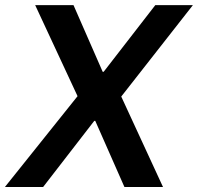

<svg xmlns="http://www.w3.org/2000/svg" viewBox="-46 -748 792 768"><path d="M248 -727.5 364.7 -460.9H368.7L575.2 -727.5H725.6L439 -361.8L606 0H451.7L335 -264.6H331.1L126.5 0H-26.4L264.2 -363.3L94.7 -727.5Z"/></svg>

Font: Inter Display Semi Bold
Style: Italic
Weight: 600
Italic angle: -9.39999°
Designer: Rasmus Andersson
Foundry: rsms
Version: Version 4.000;git-4fc901f